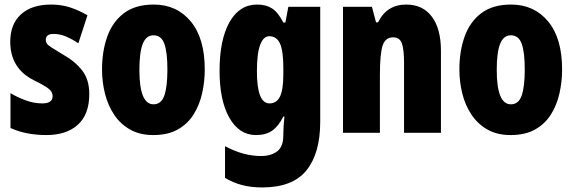

<svg xmlns="http://www.w3.org/2000/svg" viewBox="-20 -634 2521 843"><path d="M372 -221Q372 -132 322 -86.5Q272 -41 183 -41Q143 -41 103.5 -48Q64 -55 26 -72V-225Q56 -207 92.5 -193.5Q129 -180 166 -180Q211 -180 211 -212Q211 -221 206.5 -230Q202 -239 184.5 -251Q167 -263 128 -282Q25 -334 25 -451Q25 -528 72 -571Q119 -614 205 -614Q248 -614 286 -602Q324 -590 364 -567L324 -444Q299 -461 271.5 -473Q244 -485 215 -485Q181 -485 181 -459Q181 -450 185.5 -443Q190 -436 207 -425Q224 -414 259 -393Q309 -365 340.5 -325Q372 -285 372 -221Z M879 -329Q879 -276 867.5 -224.5Q856 -173 830 -131.5Q804 -90 760.5 -65.5Q717 -41 653 -41Q594 -41 551.5 -65Q509 -89 481.5 -130Q454 -171 441 -222.5Q428 -274 428 -329Q428 -409 451 -473.5Q474 -538 524 -576Q574 -614 655 -614Q756 -614 817.5 -540Q879 -466 879 -329ZM592 -327Q592 -176 654 -176Q688 -176 701.5 -214.5Q715 -253 715 -329Q715 -405 701.5 -442Q688 -479 654 -479Q622 -479 607 -442Q592 -405 592 -327Z M1109 -614Q1148 -614 1174.5 -597Q1201 -580 1224 -535H1233L1246 -604H1386V-100Q1386 39 1325.5 114Q1265 189 1131 189Q1082 189 1042.5 178.5Q1003 168 968 147V8Q1012 31 1050.5 41Q1089 51 1126 51Q1170 51 1197 30.5Q1224 10 1224 -40V-46Q1224 -63 1225.5 -85Q1227 -107 1229 -122H1224Q1202 -79 1174.5 -60Q1147 -41 1104 -41Q1030 -41 987 -117Q944 -193 944 -323Q944 -459 987.5 -536.5Q1031 -614 1109 -614ZM1162 -475Q1137 -475 1122.5 -437.5Q1108 -400 1108 -321Q1108 -180 1163 -180Q1195 -180 1209.5 -210.5Q1224 -241 1224 -307V-336Q1224 -410 1209.5 -442.5Q1195 -475 1162 -475Z M1764 -614Q1836 -614 1876 -561Q1916 -508 1916 -411V-51H1754V-359Q1754 -414 1745 -442Q1736 -470 1706 -470Q1672 -470 1660 -434Q1648 -398 1648 -304V-51H1486V-604H1613L1631 -536H1640Q1678 -614 1764 -614Z M2448 -329Q2448 -276 2436.5 -224.5Q2425 -173 2399 -131.5Q2373 -90 2329.5 -65.5Q2286 -41 2222 -41Q2163 -41 2120.5 -65Q2078 -89 2050.5 -130Q2023 -171 2010 -222.5Q1997 -274 1997 -329Q1997 -409 2020 -473.5Q2043 -538 2093 -576Q2143 -614 2224 -614Q2325 -614 2386.5 -540Q2448 -466 2448 -329ZM2161 -327Q2161 -176 2223 -176Q2257 -176 2270.5 -214.5Q2284 -253 2284 -329Q2284 -405 2270.5 -442Q2257 -479 2223 -479Q2191 -479 2176 -442Q2161 -405 2161 -327Z"/></svg>

Font: Noto Sans Tamil UI ExtraCondensed Black
Style: Regular
Weight: 900
Width: 2
Designer: Jelle Bosma - Monotype Design Team
Foundry: Monotype Imaging Inc.
Version: Version 2.004; ttfautohint (v1.8.4.7-5d5b)